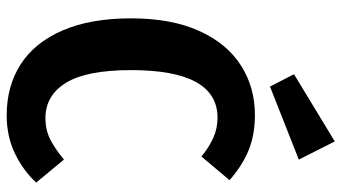

<svg xmlns="http://www.w3.org/2000/svg" viewBox="-238 -742 997 560"><g transform="rotate(90 260.0 -462.5)"><path d="M506 -634 437 -552Q409 -575 381.5 -587Q354 -599 324 -599Q185 -599 185 -347Q185 -217 222 -157Q259 -97 325 -97Q359 -97 386 -110.5Q413 -124 446 -151L513 -70Q478 -32 428 -8Q378 16 317 16Q232 16 168.5 -24.5Q105 -65 69.5 -146.5Q34 -228 34 -347Q34 -464 70.5 -545Q107 -626 171 -667Q235 -708 316 -708Q374 -708 419 -689.5Q464 -671 506 -634ZM446 -836 233 -752 197 -822 393 -941Z"/></g></svg>

Font: Fira Sans Condensed SemiBold
Style: Regular
Weight: 600
Width: 3
Designer: bBox Type GmbH & Carrois Corporate GbR & Edenspiekermann AG
Foundry: bBox Type GmbH & Carrois Corporate GbR & Edenspiekermann AG
Version: Version 4.301